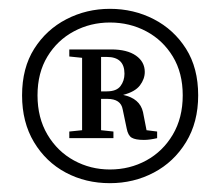

<svg xmlns="http://www.w3.org/2000/svg" viewBox="-20 -732 499 435"><path d="M336 -434V-419Q319 -415 306 -415Q287 -415 278.5 -420Q270 -425 267 -441L258 -484Q254 -508 223 -508H209V-437L237 -434V-419H137V-434L166 -437V-601L137 -604V-620H232Q268 -620 288 -606Q308 -592 308 -569Q308 -553 297 -538.5Q286 -524 259 -517Q297 -509 304 -478L312 -437ZM65 -516Q65 -465 87.5 -427Q110 -389 147.5 -368.5Q185 -348 229 -348Q274 -348 311.5 -368.5Q349 -389 371.5 -427Q394 -465 394 -516Q394 -567 371.5 -604Q349 -641 311.5 -661Q274 -681 229 -681Q185 -681 147.5 -661Q110 -641 87.5 -604Q65 -567 65 -516ZM30 -516Q30 -578 57.5 -621.5Q85 -665 130.5 -688.5Q176 -712 229 -712Q283 -712 328.5 -688.5Q374 -665 401.5 -621.5Q429 -578 429 -516Q429 -455 401.5 -410Q374 -365 328.5 -341Q283 -317 229 -317Q174 -317 129 -341Q84 -365 57 -410Q30 -455 30 -516ZM222 -603H209V-525H222Q244 -525 253 -537Q262 -549 262 -565Q262 -603 222 -603Z"/></svg>

Font: Source Serif 4
Style: Regular
Weight: 400
Designer: Frank Grießhammer
Foundry: Adobe
Version: Version 4.005;hotconv 1.1.0;makeotfexe 2.6.0